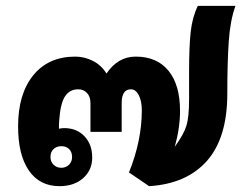

<svg xmlns="http://www.w3.org/2000/svg" viewBox="-20 -628 849 658"><path d="M787 -608Q769 -559 764 -486.5Q759 -414 759 -307Q759 -156 689.5 -77Q620 2 491 10L422 -37Q466 -146 466 -250Q466 -282 455.5 -302Q445 -322 429 -322Q397 -322 397 -275V-176H290V-275Q290 -297 278 -309.5Q266 -322 248 -322Q219 -322 203 -298Q187 -274 183 -216Q182 -206 182 -187Q194 -189 200 -189Q243 -189 269.5 -161Q296 -133 296 -88Q296 -45 265 -17.5Q234 10 184 10Q116 10 79 -43.5Q42 -97 42 -195Q42 -306 94 -370Q146 -434 238 -434Q269 -434 298 -419.5Q327 -405 345 -376Q384 -434 445 -434Q518 -434 557.5 -385.5Q597 -337 597 -248Q597 -190 579 -125Q610 -168 619 -197.5Q628 -227 628 -289V-382Q628 -468 633.5 -518.5Q639 -569 658 -608ZM190 -127Q174 -127 163.5 -117Q153 -107 153 -90Q153 -74 163.5 -63.5Q174 -53 190 -53Q206 -53 216.5 -63.5Q227 -74 227 -90Q227 -107 217 -117Q207 -127 190 -127Z"/></svg>

Font: Sarabun ExtraBold
Style: Regular
Weight: 800
Version: Version 1.000; ttfautohint (v1.6)